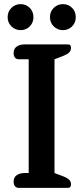

<svg xmlns="http://www.w3.org/2000/svg" viewBox="-20 -910 404 930"><path d="M17 -827Q17 -854 35.5 -872Q54 -890 80 -890Q106 -890 124 -872Q142 -854 142 -827Q142 -800 124 -782Q106 -764 80 -764Q54 -764 35.5 -782Q17 -800 17 -827ZM222 -827Q222 -854 240.5 -872Q259 -890 285 -890Q311 -890 329 -872Q347 -854 347 -827Q347 -800 329 -782Q311 -764 285 -764Q259 -764 240.5 -782Q222 -800 222 -827ZM46 -30Q46 -51 61 -61.5Q76 -72 102 -72H119V-623H71Q59 -623 52.5 -631Q46 -639 46 -653Q46 -674 61 -684.5Q76 -695 101 -695H307Q317 -695 320.5 -690.5Q324 -686 324 -678Q324 -665 315 -656Q306 -647 286 -639L244 -623V-72L286 -56Q307 -48 315.5 -39Q324 -30 324 -17Q324 -9 320.5 -4.5Q317 0 307 0H71Q59 0 52.5 -8Q46 -16 46 -30Z"/></svg>

Font: MaitreeSemiBold
Style: Regular
Weight: 600
Designer: CadsonDemak Team
Foundry: CadsonDemak
Version: Version 1.000